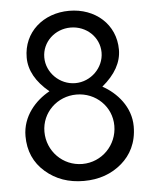

<svg xmlns="http://www.w3.org/2000/svg" viewBox="-51 -734 628 788"><g transform="rotate(-5 263.0 -340.5)"><path d="M407 -205C407 -125.5 343.7 -60 263 -60C182.3 -60 119 -125.5 119 -205C119 -284.5 183.7 -346 263 -346C342.3 -346 407 -284.5 407 -205ZM381 -509C381 -446.2 327.2 -393 263 -393C198.9 -393 145 -446.2 145 -509C145 -572.8 198.4 -622 263 -622C327.6 -622 381 -572.8 381 -509ZM372 -369C426 -413.7 453 -462.2 453 -514.5C453 -619.2 370 -691 263 -691C156.3 -691 73 -619.3 73 -515C73 -462.3 100 -413.7 154 -369C94.9 -336.7 40 -275.6 40 -194C40 -132.9 61.8 -83.4 105.5 -45.5C148.1 -8.5 200.6 10 263 10C325.4 10 377.9 -8.5 420.5 -45.5C458.5 -78.5 486 -127 486 -195.5C486 -275.8 430.5 -337.1 372 -369Z"/></g></svg>

Font: GI
Style: Regular
Weight: 400
Designer: Alfredo Marco Pradil
Version: Version 1.01 2015